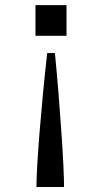

<svg xmlns="http://www.w3.org/2000/svg" viewBox="-20 -540 395 751"><path d="M194.8 -332.5Q202.6 -252.4 209 -172.9Q215.3 -93.3 220.2 -22.2Q225.1 48.8 227.8 104Q230.5 159.2 230.5 191.4H122.6Q122.6 159.7 125.7 105Q128.9 50.3 134.5 -20Q140.1 -90.3 147.7 -170.4Q155.3 -250.5 164.6 -332.5ZM240.2 -520V-399.9H118.7V-520Z"/></svg>

Font: Monda Medium
Style: Regular
Weight: 500
Designer: Vernon Adams
Foundry: Vernon Adams
Version: Version 2.200